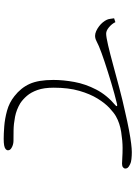

<svg xmlns="http://www.w3.org/2000/svg" viewBox="133 -874 734 1040"><g transform="rotate(90 500.0 -354.0)"><path d="M731 -7Q706 -7 665 -10Q624 -13 580 -25Q536 -37 501 -65Q456 -100 434.5 -147.5Q413 -195 413 -276Q413 -330 424 -390Q435 -450 465 -508Q495 -566 551 -613Q556 -617 554.5 -620Q553 -623 544 -621Q490 -608 428.5 -589.5Q367 -571 314.5 -553.5Q262 -536 231 -523Q217 -517 202.5 -509.5Q188 -502 174 -502Q162 -502 148.5 -508Q135 -514 122.5 -523.5Q110 -533 101 -544Q92 -555 87 -566Q83 -575 82 -584.5Q81 -594 79 -605L100 -612Q109 -593 127.5 -577.5Q146 -562 162 -562Q180 -562 225 -572.5Q270 -583 330.5 -599.5Q391 -616 457 -633.5Q523 -651 583 -664Q643 -678 686 -686Q729 -694 758 -697.5Q787 -701 804 -701Q823 -701 841.5 -699Q860 -697 869 -692Q884 -685 888.5 -679Q893 -673 893 -666Q893 -659 886.5 -653.5Q880 -648 867 -648Q854 -648 833 -649.5Q812 -651 781 -651Q744 -651 695.5 -643.5Q647 -636 610 -615Q592 -605 565.5 -580.5Q539 -556 514 -515.5Q489 -475 472 -416.5Q455 -358 455 -278Q455 -225 467.5 -190Q480 -155 499 -133Q518 -111 539 -97Q574 -76 612.5 -68.5Q651 -61 686.5 -60.5Q722 -60 744 -60Q754 -60 765.5 -56.5Q777 -53 785.5 -46.5Q794 -40 794 -30Q794 -23 787.5 -17.5Q781 -12 767.5 -9.5Q754 -7 731 -7Z"/></g></svg>

Font: Noto Serif JP ExtraLight ExtraLight
Style: Regular
Weight: 250
Version: Version 2.003-H1;hotconv 1.1.1;makeotfexe 2.6.0